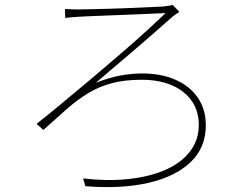

<svg xmlns="http://www.w3.org/2000/svg" viewBox="-20 -742 1040 792"><path d="M248 -705Q262 -704 276 -703.5Q290 -703 306 -703Q322 -703 356 -704Q390 -705 433 -706Q476 -707 519.5 -709Q563 -711 598.5 -712.5Q634 -714 652 -715Q660 -716 672 -717.5Q684 -719 692 -722L720 -693Q715 -690 704 -682.5Q693 -675 688 -670Q654 -640 612.5 -603.5Q571 -567 527.5 -530Q484 -493 444.5 -459.5Q405 -426 375 -400Q432 -423 479 -431Q526 -439 567 -439Q645 -439 704 -413Q763 -387 796 -339Q829 -291 829 -225Q829 -133 766 -73Q703 -13 591 12.5Q479 38 332 26L323 -6Q427 6 514.5 -4Q602 -14 666 -43Q730 -72 765 -119Q800 -166 800 -227Q800 -312 736 -362.5Q672 -413 565 -413Q494 -413 441.5 -399Q389 -385 345 -358.5Q301 -332 257 -293.5Q213 -255 159 -206L131 -231Q179 -269 238 -318Q297 -367 360 -420Q423 -473 482 -524Q541 -575 588 -618Q635 -661 663 -688Q642 -687 605 -685.5Q568 -684 523 -682Q478 -680 434.5 -678.5Q391 -677 357 -675.5Q323 -674 307 -673Q293 -672 278 -671Q263 -670 249 -668Z"/></svg>

Font: Noto Sans TC Thin
Style: Regular
Weight: 100
Designer: Ryoko NISHIZUKA 西塚涼子 (kana, bopomofo & ideographs); Paul D. Hunt (Latin, Greek & Cyrillic); Sandoll Communications 산돌커뮤니
Foundry: Adobe
Version: Version 2.004-H2;hotconv 1.0.118;makeotfexe 2.5.65603